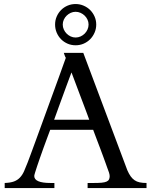

<svg xmlns="http://www.w3.org/2000/svg" viewBox="-20 -957 771 977"><path d="M364.7 -766.1Q377.9 -766.1 389.9 -771.5Q401.9 -776.9 410.9 -785.9Q419.9 -794.9 425.3 -806.9Q430.7 -818.8 430.7 -832Q430.7 -845.2 425.3 -856.9Q419.9 -868.7 410.9 -877.4Q401.9 -886.2 389.9 -891.6Q377.9 -897 364.7 -897Q351.6 -897 339.8 -891.6Q328.1 -886.2 319.1 -877.4Q310.1 -868.7 304.7 -856.9Q299.3 -845.2 299.3 -832Q299.3 -818.8 304.7 -806.9Q310.1 -794.9 319.1 -785.9Q328.1 -776.9 339.8 -771.5Q351.6 -766.1 364.7 -766.1ZM434.1 -347.7Q431.2 -356.4 423.8 -376Q416.5 -395.5 407.2 -420.2Q397.9 -444.8 387.7 -471.7Q377.4 -498.5 368.7 -522.2Q359.9 -545.9 353 -564Q346.2 -582 343.8 -588.4Q340.8 -580.6 333.5 -561.3Q326.2 -542 317.1 -517.1Q308.1 -492.2 298.1 -465.1Q288.1 -438 279.3 -413.8Q270.5 -389.6 264.2 -371.8Q257.8 -354 255.4 -347.7ZM364.7 -936.5Q386.2 -936.5 405.5 -928.2Q424.8 -919.9 439 -905.8Q453.1 -891.6 461.4 -872.6Q469.7 -853.5 469.7 -832Q469.7 -810.5 461.4 -791.3Q453.1 -772 439 -757.6Q424.8 -743.2 405.8 -734.9Q386.7 -726.6 364.7 -726.6Q342.8 -726.6 323.7 -734.9Q304.7 -743.2 290.5 -757.6Q276.4 -772 268.3 -791.3Q260.3 -810.5 260.3 -832Q260.3 -854 268.6 -873Q276.9 -892.1 291 -906.2Q305.2 -920.4 324.2 -928.5Q343.3 -936.5 364.7 -936.5ZM725.6 0H425.8V-25.9H456.1Q481 -25.9 496.8 -27.3Q512.7 -28.8 521.7 -32.7Q530.8 -36.6 534.4 -43.5Q538.1 -50.3 538.1 -60.5Q538.1 -67.4 534.7 -78.9Q531.2 -90.3 525.9 -103Q523.4 -109.9 518.1 -125Q512.7 -140.1 505.6 -159.4Q498.5 -178.7 490.5 -200Q482.4 -221.2 475.1 -240.5Q467.8 -259.8 462.2 -274.7Q456.5 -289.6 454.1 -296.4H235.4Q228 -276.9 219 -252.4Q210 -228 200.9 -203.1Q191.9 -178.2 183.6 -154.3Q175.3 -130.4 168.7 -110.8Q162.1 -91.3 158.2 -78.1Q154.3 -64.9 154.3 -61.5Q154.3 -25.9 237.3 -25.9H256.8V0H3.9V-25.9Q33.2 -26.9 51.3 -33.7Q69.3 -40.5 81.5 -53.5Q93.8 -66.4 102.3 -85.4Q110.8 -104.5 120.6 -129.9Q125.5 -142.6 135.7 -170.2Q146 -197.8 159.4 -234.6Q172.9 -271.5 188.7 -314.9Q204.6 -358.4 220.7 -402.8Q236.8 -447.3 252.4 -489.7Q268.1 -532.2 280.8 -567.6Q293.5 -603 302.5 -628.2Q311.5 -653.3 314.9 -662.6Q311.5 -668 308.8 -676Q306.2 -684.1 304.7 -688H403.8L627.9 -90.8Q635.7 -72.8 644.5 -60.3Q653.3 -47.9 664.6 -40Q675.8 -32.2 690.7 -29.1Q705.6 -25.9 725.6 -25.9Z"/></svg>

Font: XB Niloofar
Style: Regular
Weight: 400
Designer: Behnam
Foundry: Irmug
Version: Version 7.201 2008